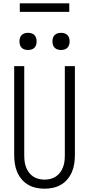

<svg xmlns="http://www.w3.org/2000/svg" viewBox="-20 -1136 540 1164"><path d="M250 8Q224 8 198.5 2.5Q173 -3 150.5 -16Q128 -29 111 -49.5Q94 -70 84 -93.5Q74 -117 70 -143Q66 -169 66 -195V-735H127V-195Q127 -177 129 -159Q131 -141 137.5 -123.5Q144 -106 155 -91Q166 -76 181 -66Q196 -56 214 -51.5Q232 -47 250 -47Q268 -47 286 -51.5Q304 -56 319 -66Q334 -76 345 -91Q356 -106 362.5 -123.5Q369 -141 371 -159Q373 -177 373 -195V-735H434V-195Q434 -169 430 -143Q426 -117 416 -93.5Q406 -70 389 -49.5Q372 -29 349.5 -16Q327 -3 301.5 2.5Q276 8 250 8ZM350 -833Q339 -833 329 -836Q319 -839 311.5 -846.5Q304 -854 301 -864Q298 -874 298 -885Q298 -896 301 -906Q304 -916 311.5 -923.5Q319 -931 329 -934Q339 -937 350 -937Q361 -937 371 -934Q381 -931 388.5 -923.5Q396 -916 399 -906Q402 -896 402 -885Q402 -874 399 -864Q396 -854 388.5 -846.5Q381 -839 371 -836Q361 -833 350 -833ZM150 -833Q139 -833 129 -836Q119 -839 111.5 -846.5Q104 -854 101 -864Q98 -874 98 -885Q98 -896 101 -906Q104 -916 111.5 -923.5Q119 -931 129 -934Q139 -937 150 -937Q161 -937 171 -934Q181 -931 188.5 -923.5Q196 -916 199 -906Q202 -896 202 -885Q202 -874 199 -864Q196 -854 188.5 -846.5Q181 -839 171 -836Q161 -833 150 -833ZM100 -1064V-1116H400V-1064Z"/></svg>

Font: Iosevka Fixed Light
Style: Regular
Weight: 300
Monospace: yes
Designer: Belleve Invis
Foundry: Belleve Invis
Version: Version 32.3.0